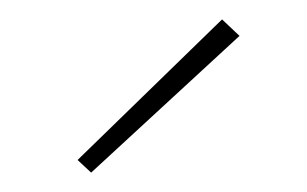

<svg xmlns="http://www.w3.org/2000/svg" viewBox="-20 -728 317 198"><path d="M227 -691 74 -550 60 -563 209 -708Z"/></svg>

Font: Exo 2.0 Thin
Style: Regular
Weight: 250
Designer: Natanael Gama
Version: Version 1.001;PS 001.001;hotconv 1.0.70;makeotf.lib2.5.58329